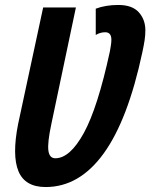

<svg xmlns="http://www.w3.org/2000/svg" viewBox="-20 -744 606 774"><path d="M164 10Q81 10 54.5 -53.5Q28 -117 53 -244L154 -714H286L187 -244Q171 -169 175 -137.5Q179 -106 203 -106Q262 -106 318 -208Q374 -310 423 -537Q425 -549 427 -561Q429 -573 429 -584Q429 -614 404 -614Q384 -614 366 -603V-709Q406 -724 457 -724Q513 -724 539.5 -694.5Q566 -665 566 -622Q566 -602 563 -582Q560 -562 554 -534Q496 -261 398 -125.5Q300 10 164 10Z"/></svg>

Font: Noto Sans Condensed
Style: Bold Italic
Weight: 700
Width: 3
Italic angle: -12°
Designer: Monotype Design Team
Foundry: Monotype Imaging Inc.
Version: Version 2.013; ttfautohint (v1.8.4.7-5d5b)